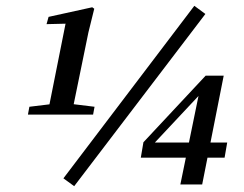

<svg xmlns="http://www.w3.org/2000/svg" viewBox="-20 -624 840 660"><path d="M235 16 198 -11 648 -604 686 -576ZM300 -230H76L81 -257L172 -268H215L305 -257ZM226 -230H143L209 -561L223 -543L140 -541L147 -566L297 -599L304 -594L284 -513ZM752 -82H464L473 -135L687 -364H749L675 10H600L666 -312H679L503 -124L499 -134H761Z"/></svg>

Font: Lisu Bosa ExtraBold
Style: Italic
Weight: 800
Italic angle: -19°
Designer: David Morse, Annie Olsen, Victor Gaultney, Frank Grießhammer (Latin)
Foundry: SIL International
Version: Version 2.000